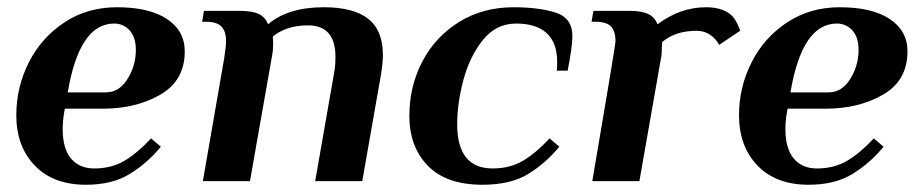

<svg xmlns="http://www.w3.org/2000/svg" viewBox="-20 -500 2543 530"><path d="M25 -182Q25 -259 59.5 -327.5Q94 -396 157.5 -438Q221 -480 303 -480Q392 -480 441 -447.5Q490 -415 490 -358Q490 -278 423 -239Q356 -200 264 -200H159Q153 -169 153 -144Q153 -90 176 -62.5Q199 -35 240 -35Q288 -35 324 -56.5Q360 -78 397 -118L424 -95Q387 -50 338.5 -20Q290 10 217 10Q127 10 76 -43Q25 -96 25 -182ZM272 -245Q309 -245 332 -282Q355 -319 355 -362Q355 -398 337.5 -416.5Q320 -435 295 -435Q199 -435 167 -245Z M599 -340Q604 -372 604 -387Q604 -413 591.5 -426.5Q579 -440 548 -440H538L543 -470H642Q676 -470 694 -461.5Q712 -453 720 -433Q775 -480 874 -480Q956 -480 996.5 -448Q1037 -416 1037 -348Q1037 -328 1032 -296L980 0H850L902 -297Q906 -317 906 -343Q906 -430 830 -430Q799 -430 774 -421.5Q749 -413 733 -399Q734 -392 734 -379Q734 -361 731 -346L670 0H540Z M1110 -180Q1110 -262 1146 -330.5Q1182 -399 1247.5 -439.5Q1313 -480 1398 -480Q1466 -480 1513 -465.5Q1560 -451 1560 -400Q1560 -372 1547 -305H1517Q1518 -313 1518 -329Q1518 -382 1489 -408.5Q1460 -435 1405 -435Q1349 -435 1312.5 -389Q1276 -343 1259 -278.5Q1242 -214 1242 -157Q1242 -35 1340 -35Q1388 -35 1424 -56.5Q1460 -78 1497 -118L1524 -95Q1486 -49 1437.5 -19.5Q1389 10 1312 10Q1212 10 1161 -42.5Q1110 -95 1110 -180Z M2023 -415 1965 -376Q1961 -385 1951 -395Q1931 -415 1903 -415Q1844 -415 1808 -384Q1807 -379 1807 -369Q1807 -364 1806.5 -354Q1806 -344 1804 -336L1745 0H1615Q1656 -242 1661 -272Q1679 -380 1679 -386Q1679 -414 1666.5 -427Q1654 -440 1623 -440H1613L1618 -470H1717Q1751 -470 1769 -461.5Q1787 -453 1795 -433Q1858 -480 1929 -480Q1972 -480 1997 -460Q2008 -450 2015.5 -434Q2023 -418 2023 -415Z M2020 -182Q2020 -259 2054.5 -327.5Q2089 -396 2152.5 -438Q2216 -480 2298 -480Q2387 -480 2436 -447.5Q2485 -415 2485 -358Q2485 -278 2418 -239Q2351 -200 2259 -200H2154Q2148 -169 2148 -144Q2148 -90 2171 -62.5Q2194 -35 2235 -35Q2283 -35 2319 -56.5Q2355 -78 2392 -118L2419 -95Q2382 -50 2333.5 -20Q2285 10 2212 10Q2122 10 2071 -43Q2020 -96 2020 -182ZM2267 -245Q2304 -245 2327 -282Q2350 -319 2350 -362Q2350 -398 2332.5 -416.5Q2315 -435 2290 -435Q2194 -435 2162 -245Z"/></svg>

Font: Philosopher
Style: Bold Italic
Weight: 700
Italic angle: -10°
Designer: Jovanny Lemonad
Foundry: Jovanny Lemonad
Version: Version 2.000